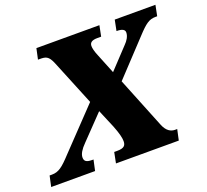

<svg xmlns="http://www.w3.org/2000/svg" viewBox="-156 -862 1089 1011"><g transform="rotate(-20 388.0 -357.0)"><path d="M-34 0H212L225 -60H217C182 -60 174 -71 174 -90C174 -109 188 -132 213 -157L340 -289L383 -187C400 -144 407 -116 407 -97C407 -72 396 -60 358 -60H341L329 0H681L694 -60H682C659 -60 635 -72 619 -113L505 -396L683 -586C732 -639 753 -654 789 -654H798L810 -714H582L570 -654H572C601 -654 616 -646 616 -630C616 -608 602 -587 586 -571L479 -457L435 -566C423 -594 419 -613 419 -625C419 -644 432 -654 463 -654H484L496 -714H143L130 -654H137C172 -654 189 -653 209 -603L312 -351L103 -132C53 -78 30 -60 -8 -60H-21Z"/></g></svg>

Font: Noto Serif SemiCondensed Black
Style: Italic
Weight: 900
Width: 4
Italic angle: -12°
Designer: Monotype Design Team
Foundry: Monotype Imaging Inc.
Version: Version 2.014